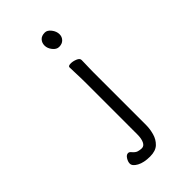

<svg xmlns="http://www.w3.org/2000/svg" viewBox="-259 -777 1018 1018"><g transform="rotate(-45 250.0 -268.0)"><path d="M345 -636Q345 -617 332 -603.5Q319 -590 296 -590Q277 -590 261.5 -609.5Q246 -629 246 -650Q246 -670 258.5 -684Q271 -698 296 -698Q314 -698 329.5 -678Q345 -658 345 -636ZM261 -364Q261 -374 260.5 -396Q260 -418 259 -441Q258 -464 258 -475Q258 -485 278 -485Q294 -485 312.5 -477.5Q331 -470 331 -457Q331 -449 330.5 -431.5Q330 -414 329.5 -395Q329 -376 329 -364V30Q329 58 320.5 89Q312 120 290 141Q268 162 226 162Q180 162 151.5 146.5Q123 131 123 112Q123 98 133 82Q143 66 156 66Q165 66 172 75Q186 92 199.5 96Q213 100 226 100Q243 100 252 81Q261 62 261 31Z"/></g></svg>

Font: Moon Stars Kai HW
Style: Regular
Weight: 400
Designer: GuiWonder
Version: Version 1.101